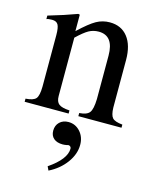

<svg xmlns="http://www.w3.org/2000/svg" viewBox="-112 -537 724 894"><g transform="rotate(15 250.0 -89.5)"><path d="M18.1 0V-15.1Q55.7 -17.6 67.6 -31.7Q79.6 -45.9 80.1 -89.8V-337.9Q80.1 -374.5 72 -388.2Q64 -401.9 43 -401.9Q23.9 -401.9 16.1 -397.9V-415Q93.3 -437.5 153.8 -460L161.1 -458V-378.9Q211.9 -426.8 241.7 -443.4Q271.5 -460 306.2 -460Q361.8 -460 392.8 -420.4Q423.8 -380.9 423.8 -310.1V-81.1Q424.8 -44.4 436.5 -31.5Q448.2 -18.6 484.9 -15.1V0H276.9V-15.1Q313.5 -17.6 325.9 -33.9Q338.4 -50.3 339.8 -99.1V-308.1Q339.8 -404.8 267.1 -404.8Q241.7 -404.8 220.2 -393.1Q198.7 -381.3 164.1 -348.1V-66.9Q164.1 -39.6 178.5 -28.3Q192.9 -17.1 230 -15.1V0ZM208 280.8 199.2 262.2Q280.8 206.5 280.8 155.8Q280.8 149.9 276.9 146Q272.9 142.1 267.1 142.1Q264.6 142.1 259.8 144Q248 146 240.2 146Q212.4 146 196.8 132.6Q181.2 119.1 181.2 95.2Q181.2 69.8 197.5 54Q213.9 38.1 240.2 38.1Q273.9 38.1 296.9 63.7Q319.8 89.4 319.8 127Q319.8 171.9 289.1 213.9Q258.3 255.9 208 280.8Z"/></g></svg>

Font: Accordance
Style: Regular
Weight: 400
Version: Version 1.1 (build May 11, 2018) Miklal Software Solutions, 